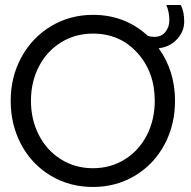

<svg xmlns="http://www.w3.org/2000/svg" viewBox="-20 -731 760 763"><path d="M22.5 -330.5Q22.5 -425.5 65.2 -503.8Q108 -582 183 -627Q258 -672 349.5 -672Q477 -672 567.5 -588.5Q579.5 -584.5 593.5 -584.5Q621.5 -584.5 637.2 -604Q653 -623.5 653 -650.5Q653 -683 641 -711H698Q712 -687 712 -645Q712 -605 682.5 -574.2Q653 -543.5 610.5 -539.5Q675.5 -449 675.5 -330.5Q675.5 -235 633.8 -156.8Q592 -78.5 517 -33.2Q442 12 349.5 12Q256 12 181 -33.2Q106 -78.5 64.2 -156.8Q22.5 -235 22.5 -330.5ZM595 -330.5Q595 -444.5 525.8 -521Q456.5 -597.5 349.5 -597.5Q279 -597.5 222.5 -562.5Q166 -527.5 134.5 -466.5Q103 -405.5 103 -330.5Q103 -255.5 134.5 -194.2Q166 -133 222.5 -97.8Q279 -62.5 349.5 -62.5Q420 -62.5 476.5 -98Q533 -133.5 564 -194.5Q595 -255.5 595 -330.5Z"/></svg>

Font: League Spartan
Style: Regular
Weight: 350
Foundry: The League of Moveable Type
Version: Version 2.002